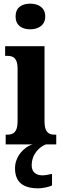

<svg xmlns="http://www.w3.org/2000/svg" viewBox="-20 -788 343 1048"><path d="M145 -628C189 -628 227 -650 227 -698C227 -747 189 -768 145 -768C99 -768 65 -747 65 -698C65 -650 99 -628 145 -628ZM11 0H159C109 14 62 68 62 130C62 206 105 240 190 240C207 240 246 234 264 224V161C244 166 226 169 211 169C178 169 153 152 153 115C153 52 196 13 231 0H287V-53H278C245 -53 223 -67 223 -125V-536H8V-483H22C53 -483 76 -469 76 -415V-125C76 -68 54 -53 20 -53H11Z"/></svg>

Font: Noto Serif Bengali ExtraCondensed ExtraBold
Style: Regular
Weight: 800
Width: 2
Designer: Juan Bruce, Universal Thirst, Indian Type Foundry and the Monotype Design Team.
Foundry: Monotype Imaging Inc.
Version: Version 2.003